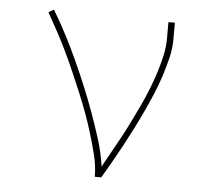

<svg xmlns="http://www.w3.org/2000/svg" viewBox="-44 -575 687 622"><g transform="rotate(5 300.0 -264.0)"><path d="M286 0Q286 -35 277.5 -69Q269 -103 259 -136.5Q249 -170 237 -202.5Q225 -235 211.5 -267.5Q198 -300 184 -332Q170 -364 155 -395.5Q140 -427 123.5 -457.5Q107 -488 90 -518L107 -528Q130 -490 150.5 -450.5Q171 -411 189.5 -370.5Q208 -330 225 -289Q242 -248 257 -206.5Q272 -165 285.5 -122Q299 -79 305 -35Q319 -61 333.5 -86.5Q348 -112 362 -138Q376 -164 389 -190.5Q402 -217 414.5 -243.5Q427 -270 438 -297.5Q449 -325 458 -353Q467 -381 473.5 -410Q480 -439 480 -468V-520H501V-468Q501 -436 493.5 -405Q486 -374 476 -343.5Q466 -313 453.5 -283.5Q441 -254 427.5 -225Q414 -196 399.5 -167.5Q385 -139 370 -111Q355 -83 339 -55Q323 -27 307 0Z"/></g></svg>

Font: Iosevka Thin Extended
Style: Regular
Weight: 100
Width: 7
Monospace: yes
Designer: Belleve Invis
Foundry: Belleve Invis
Version: Version 32.5.0; ttfautohint (v1.8.4)